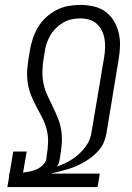

<svg xmlns="http://www.w3.org/2000/svg" viewBox="-20 -763 540 783"><path d="M10 0 17 -41V-55H19L34 -145H89L74 -59Q89 -61 103 -64Q117 -67 130.5 -73Q144 -79 155 -90Q166 -101 169 -114L170 -125Q175 -153 176 -181Q177 -209 170.5 -234.5Q164 -260 152 -283.5Q140 -307 127.5 -330Q115 -353 105.5 -377.5Q96 -402 92.5 -429Q89 -456 91.5 -484Q94 -512 99 -540L102 -558Q106 -582 114 -606Q122 -630 135 -652Q148 -674 167.5 -692Q187 -710 210 -722Q233 -734 258 -738.5Q283 -743 307 -743Q335 -743 361.5 -737Q388 -731 409 -716Q430 -701 443.5 -679Q457 -657 463.5 -631.5Q470 -606 469.5 -578Q469 -550 464 -522L414 -219Q411 -201 404 -184Q397 -167 384.5 -152Q372 -137 357 -125Q342 -113 326 -103.5Q310 -94 293 -86.5Q276 -79 258 -73.5Q240 -68 222 -63.5Q204 -59 187 -55H387L378 0ZM210 -83Q227 -89 243.5 -96.5Q260 -104 275 -114Q290 -124 303.5 -136.5Q317 -149 328 -163.5Q339 -178 345.5 -194.5Q352 -211 354 -228L405 -531Q408 -550 408.5 -569Q409 -588 406 -605.5Q403 -623 395 -639Q387 -655 374 -666.5Q361 -678 343.5 -683Q326 -688 307 -688Q290 -688 271.5 -684Q253 -680 237 -670.5Q221 -661 207.5 -647.5Q194 -634 184.5 -617.5Q175 -601 169.5 -583.5Q164 -566 162 -549L102 -558L162 -549L159 -531Q154 -503 153 -475.5Q152 -448 157.5 -422Q163 -396 174 -372.5Q185 -349 196.5 -325.5Q208 -302 217.5 -277.5Q227 -253 230.5 -226.5Q234 -200 231.5 -172.5Q229 -145 224 -117L222 -106Q221 -100 218.5 -94Q216 -88 210 -83Z"/></svg>

Font: Iosevka Term Curly Lt Obl
Style: Regular
Weight: 300
Italic angle: -9°
Designer: Belleve Invis
Foundry: Belleve Invis
Version: Version 32.3.0